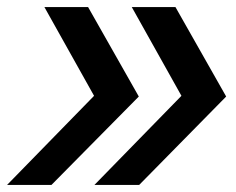

<svg xmlns="http://www.w3.org/2000/svg" viewBox="-51 -525 671 545"><path d="M447 -505 591 -251 344 0H217L464 -253L323 -505ZM199 -505 343 -251 95 0H-31L216 -253L75 -505Z"/></svg>

Font: Red Hat Mono SemiBold
Style: Italic
Weight: 600
Italic angle: -12°
Monospace: yes
Designer: Pentagram, MCKL
Foundry: MCKL
Version: Version 1.030